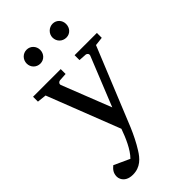

<svg xmlns="http://www.w3.org/2000/svg" viewBox="-278 -776 1085 1085"><g transform="rotate(-45 264.5 -233.5)"><path d="M468 -437 520 -443V-482H342V-443L389 -440C398 -439 407 -430 403 -418L284 -123L168 -418C164 -430 174 -439 183 -440L231 -443V-482H10V-443L65 -437L235 -1C216 53 188 118 151 155L57 112C39 127 25 143 25 172C25 179 27 186 30 193C41 216 64 229 98 229C158 229 191 191 215 152C238 116 260 71 277 31ZM172 -696C141 -696 117 -671 117 -640C117 -609 141 -585 172 -585C203 -585 226 -610 226 -641C226 -671 203 -696 172 -696ZM380 -696C350 -696 324 -671 324 -641C324 -609 348 -585 380 -585C411 -585 433 -610 433 -641C433 -672 410 -696 380 -696Z"/></g></svg>

Font: Veleka
Style: Regular
Weight: 400
Designer: Stefan Peev, Context Ltd, 2016; SIL International, 1997-2014.
Foundry: Stefan Peev, Context Ltd, 2016
Version: Version 1.000